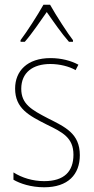

<svg xmlns="http://www.w3.org/2000/svg" viewBox="-20 -783 396 813"><path d="M192 -763H164C140 -720 93 -647 67 -613V-606H85C115 -640 152 -695 178 -732C205 -693 241 -641 272 -606H289V-613C269 -638 217 -718 192 -763ZM318 -126C318 -218 256 -245 183 -282C114 -318 70 -342 70 -407C70 -476 119 -512 193 -512C232 -512 273 -502 300 -486L312 -509C281 -526 239 -537 194 -537C95 -537 44 -482 44 -408C44 -324 102 -294 177 -256C245 -223 291 -200 291 -128C291 -57 252 -16 167 -16C119 -16 73 -30 37 -53V-22C64 -6 111 10 167 10C268 10 318 -44 318 -126Z"/></svg>

Font: Noto Sans Condensed Thin
Style: Regular
Weight: 100
Width: 3
Designer: Monotype Design Team
Foundry: Monotype Imaging Inc.
Version: Version 2.013